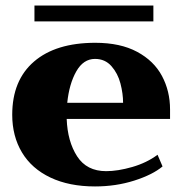

<svg xmlns="http://www.w3.org/2000/svg" viewBox="-20 -661 656 691"><path d="M532 -584H104V-641H532ZM592 -233H220Q223 -152 257.5 -98.5Q292 -45 362 -45Q404 -45 456 -60Q508 -75 547 -104L565 -62Q529 -32 463 -11Q397 10 322 10Q229 10 161.5 -22Q94 -54 59 -112.5Q24 -171 24 -248Q24 -372 102.5 -439.5Q181 -507 323 -507Q413 -507 473.5 -474.5Q534 -442 563 -387.5Q592 -333 592 -267ZM423 -291Q423 -324 413.5 -360.5Q404 -397 381 -423Q358 -449 322 -449Q280 -449 254.5 -404Q229 -359 222 -291Z"/></svg>

Font: Trirong Black
Style: Regular
Weight: 900
Designer: Katatrad Team
Foundry: CadsonDemak
Version: Version 1.001